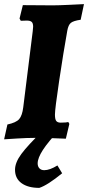

<svg xmlns="http://www.w3.org/2000/svg" viewBox="-24 -670 428 933"><path d="M243 -113Q243 -90 249.5 -82Q256 -74 271 -74Q286 -74 295.5 -75Q305 -76 308 -77L313 -68L296 4Q278 3 232 1.5Q186 0 144 0Q108 0 59.5 3Q11 6 -4 7L12 -65Q54 -74 69 -91Q84 -108 89 -149L135 -518Q137 -536 137 -540Q137 -557 130 -563.5Q123 -570 106 -570L77 -569L71 -580L87 -645L232 -644Q258 -644 312 -646.5Q366 -649 384 -650L368 -574Q333 -569 320.5 -559Q308 -549 303 -521Q284 -415 263.5 -277.5Q243 -140 243 -113ZM167 243Q112 243 80.5 220Q49 197 49 155Q49 120 79.5 78.5Q110 37 189 -40H266Q210 19 184.5 58.5Q159 98 159 124Q159 139 167.5 148Q176 157 191 157Q218 157 255 134L278 172Q207 230 167 243Z"/></svg>

Font: Alegreya ExtraBold
Style: Italic
Weight: 800
Italic angle: -7°
Designer: Juan Pablo del Peral
Foundry: Huerta Tipografica
Version: Version 2.007; ttfautohint (v1.6)